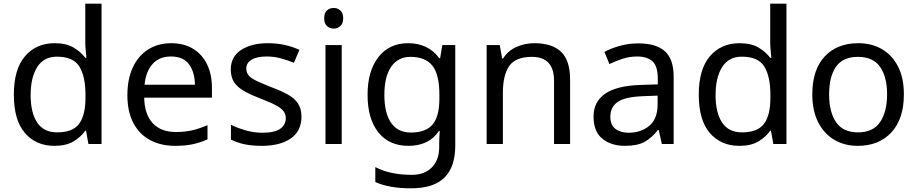

<svg xmlns="http://www.w3.org/2000/svg" viewBox="-20 -780 4970 1040"><path d="M275 10Q175 10 115 -59.5Q55 -129 55 -267Q55 -405 115.5 -475.5Q176 -546 276 -546Q338 -546 377.5 -523Q417 -500 442 -467H448Q447 -480 444.5 -505.5Q442 -531 442 -546V-760H530V0H459L446 -72H442Q418 -38 378 -14Q338 10 275 10ZM289 -63Q374 -63 408.5 -109.5Q443 -156 443 -250V-266Q443 -366 410 -419.5Q377 -473 288 -473Q217 -473 181.5 -416.5Q146 -360 146 -265Q146 -169 181.5 -116Q217 -63 289 -63Z M907 -546Q976 -546 1025.5 -516Q1075 -486 1101.5 -431.5Q1128 -377 1128 -304V-251H761Q763 -160 807.5 -112.5Q852 -65 932 -65Q983 -65 1022.5 -74.5Q1062 -84 1104 -102V-25Q1063 -7 1023 1.5Q983 10 928 10Q852 10 793.5 -21Q735 -52 702.5 -113.5Q670 -175 670 -264Q670 -352 699.5 -415Q729 -478 782.5 -512Q836 -546 907 -546ZM906 -474Q843 -474 806.5 -433.5Q770 -393 763 -321H1036Q1035 -389 1004 -431.5Q973 -474 906 -474Z M1613 -148Q1613 -70 1555 -30Q1497 10 1399 10Q1343 10 1302.5 1Q1262 -8 1231 -24V-104Q1263 -88 1308.5 -74.5Q1354 -61 1401 -61Q1468 -61 1498 -82.5Q1528 -104 1528 -140Q1528 -160 1517 -176Q1506 -192 1477.5 -208Q1449 -224 1396 -244Q1344 -264 1307 -284Q1270 -304 1250 -332Q1230 -360 1230 -404Q1230 -472 1285.5 -509Q1341 -546 1431 -546Q1480 -546 1522.5 -536.5Q1565 -527 1602 -510L1572 -440Q1538 -454 1501 -464Q1464 -474 1425 -474Q1371 -474 1342.5 -456.5Q1314 -439 1314 -409Q1314 -387 1327 -371.5Q1340 -356 1370.5 -341.5Q1401 -327 1452 -307Q1503 -288 1539 -268Q1575 -248 1594 -219.5Q1613 -191 1613 -148Z M1788 -737Q1808 -737 1823.5 -723.5Q1839 -710 1839 -681Q1839 -653 1823.5 -639Q1808 -625 1788 -625Q1766 -625 1751 -639Q1736 -653 1736 -681Q1736 -710 1751 -723.5Q1766 -737 1788 -737ZM1831 -536V0H1743V-536Z M2191 -546Q2244 -546 2286.5 -526Q2329 -506 2359 -465H2364L2376 -536H2446V9Q2446 124 2387.5 182Q2329 240 2206 240Q2088 240 2013 206V125Q2092 167 2211 167Q2280 167 2319.5 126.5Q2359 86 2359 16V-5Q2359 -17 2360 -39.5Q2361 -62 2362 -71H2358Q2304 10 2192 10Q2088 10 2029.5 -63Q1971 -136 1971 -267Q1971 -395 2029.5 -470.5Q2088 -546 2191 -546ZM2203 -472Q2136 -472 2099 -418.5Q2062 -365 2062 -266Q2062 -167 2098.5 -114.5Q2135 -62 2205 -62Q2286 -62 2323 -105.5Q2360 -149 2360 -246V-267Q2360 -377 2322 -424.5Q2284 -472 2203 -472Z M2874 -546Q2970 -546 3019 -499.5Q3068 -453 3068 -349V0H2981V-343Q2981 -472 2861 -472Q2772 -472 2738 -422Q2704 -372 2704 -278V0H2616V-536H2687L2700 -463H2705Q2731 -505 2777 -525.5Q2823 -546 2874 -546Z M3437 -545Q3535 -545 3582 -502Q3629 -459 3629 -365V0H3565L3548 -76H3544Q3509 -32 3470.5 -11Q3432 10 3364 10Q3291 10 3243 -28.5Q3195 -67 3195 -149Q3195 -229 3258 -272.5Q3321 -316 3452 -320L3543 -323V-355Q3543 -422 3514 -448Q3485 -474 3432 -474Q3390 -474 3352 -461.5Q3314 -449 3281 -433L3254 -499Q3289 -518 3337 -531.5Q3385 -545 3437 -545ZM3463 -259Q3363 -255 3324.5 -227Q3286 -199 3286 -148Q3286 -103 3313.5 -82Q3341 -61 3384 -61Q3452 -61 3497 -98.5Q3542 -136 3542 -214V-262Z M3985 10Q3885 10 3825 -59.5Q3765 -129 3765 -267Q3765 -405 3825.5 -475.5Q3886 -546 3986 -546Q4048 -546 4087.5 -523Q4127 -500 4152 -467H4158Q4157 -480 4154.5 -505.5Q4152 -531 4152 -546V-760H4240V0H4169L4156 -72H4152Q4128 -38 4088 -14Q4048 10 3985 10ZM3999 -63Q4084 -63 4118.5 -109.5Q4153 -156 4153 -250V-266Q4153 -366 4120 -419.5Q4087 -473 3998 -473Q3927 -473 3891.5 -416.5Q3856 -360 3856 -265Q3856 -169 3891.5 -116Q3927 -63 3999 -63Z M4876 -269Q4876 -136 4808.5 -63Q4741 10 4626 10Q4555 10 4499.5 -22.5Q4444 -55 4412 -117.5Q4380 -180 4380 -269Q4380 -402 4447 -474Q4514 -546 4629 -546Q4702 -546 4757.5 -513.5Q4813 -481 4844.5 -419.5Q4876 -358 4876 -269ZM4471 -269Q4471 -174 4508.5 -118.5Q4546 -63 4628 -63Q4709 -63 4747 -118.5Q4785 -174 4785 -269Q4785 -364 4747 -418Q4709 -472 4627 -472Q4545 -472 4508 -418Q4471 -364 4471 -269Z"/></svg>

Font: Noto Sans Carian
Style: Regular
Weight: 400
Designer: Monotype Design Team
Foundry: Monotype Imaging Inc.
Version: Version 2.002; ttfautohint (v1.8.4.7-5d5b)